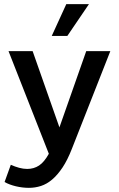

<svg xmlns="http://www.w3.org/2000/svg" viewBox="-20 -716 573 924"><path d="M119 188Q88 188 56.5 180.5Q25 173 2 160L32 77Q52 86 72 91.5Q92 97 111 97Q143 97 168 80.5Q193 64 215 24L21 -470H137L266 -103L395 -470H511L326 0Q305 54 281 90Q257 126 231 148Q205 170 177 179Q149 188 119 188ZM229 -543 299 -696H408L304 -543Z"/></svg>

Font: Gantari SemiBold
Style: Regular
Weight: 600
Designer: Anugrah Pasau
Foundry: Lafontype
Version: Version 1.000; ttfautohint (v1.8.4)